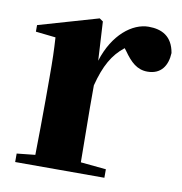

<svg xmlns="http://www.w3.org/2000/svg" viewBox="-68 -627 656 691"><g transform="rotate(10 260.0 -281.5)"><path d="M263 -321C282 -395 307 -439 349 -472L356 -463C382 -426 406 -403 444 -403C494 -403 516 -438 518 -484C508 -544 469 -563 421 -563C362 -563 294 -511 263 -411L255 -553L242 -562L24 -499V-475L97 -467C100 -419 101 -387 101 -321V-238C101 -182 100 -96 99 -38L32 -31V0H358V-31L265 -40L263 -238Z"/></g></svg>

Font: GenKiMin2 TW H
Style: Regular
Weight: 900
Version: Version 2.100;PS 2.1;hotconv 16.6.51;makeotf.lib2.5.65220 DE